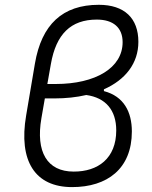

<svg xmlns="http://www.w3.org/2000/svg" viewBox="-20 -762 626 792"><path d="M277.3 9.8C421.9 9.8 523.9 -65.4 523.9 -219.7C523.9 -299.8 491.2 -364.7 408.7 -386.2V-393.6C498 -433.1 550.8 -501.5 550.8 -589.4C550.8 -687 493.2 -742.2 387.7 -742.2C238.3 -742.2 151.4 -661.1 124 -499.5L87.9 -286.1C55.7 -97.7 124.5 9.8 277.3 9.8ZM335.9 -370.1C416 -358.9 459.5 -307.6 459.5 -224.1C459.5 -108.9 384.3 -53.7 283.7 -54.2C174.8 -54.2 126.5 -134.8 150.9 -274.9L165 -356H203.6C252 -356 295.9 -360.8 335.9 -370.1ZM175.3 -415.5 189.9 -498C211.4 -621.1 272 -681.2 379.4 -681.2C447.8 -681.2 485.8 -647.5 485.8 -587.9C485.8 -481.9 374 -415.5 209.5 -415.5Z"/></svg>

Font: Cascadia Mono NF Light
Style: Italic
Weight: 300
Italic angle: -10°
Monospace: yes
Designer: Aaron Bell
Foundry: Saja Typeworks
Version: Version 2404.023